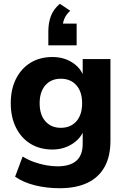

<svg xmlns="http://www.w3.org/2000/svg" viewBox="-20 -806 667 1017"><path d="M296 191Q228 191 166.5 176Q105 161 60 130L100 23Q127 40 158.5 51.5Q190 63 222.5 69Q255 75 284 75Q351 75 384.5 45.5Q418 16 418 -44V-117H424Q407 -71 361 -42.5Q315 -14 258 -14Q191 -14 141.5 -44.5Q92 -75 64.5 -130.5Q37 -186 37 -259Q37 -333 64.5 -388Q92 -443 141.5 -473.5Q191 -504 258 -504Q317 -504 362 -475.5Q407 -447 423 -401H418V-493H565V-60Q565 22 534 78Q503 134 443 162.5Q383 191 296 191ZM302 -129Q354 -129 384.5 -163.5Q415 -198 415 -259Q415 -320 384.5 -354.5Q354 -389 302 -389Q251 -389 220.5 -354.5Q190 -320 190 -259Q190 -198 220.5 -163.5Q251 -129 302 -129ZM236 -566V-640Q236 -684 249.5 -720.5Q263 -757 297 -786L352 -749Q330 -729 321 -707Q312 -685 312 -663L281 -681H386V-566Z"/></svg>

Font: Nunito Sans 11pt ExtraBold
Style: Regular
Weight: 800
Version: Version 3.101;gftools[0.9.27]